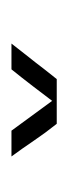

<svg xmlns="http://www.w3.org/2000/svg" viewBox="88 -824 119 335"><g transform="rotate(90 147.5 -656.5)"><path d="M196 -696Q212 -676 225.5 -656Q239 -636 253 -617H208L156 -688Q147 -676 130.5 -654.5Q114 -633 101 -617H56Q66 -630 74 -640Q82 -650 89 -659Q96 -668 102.5 -676.5Q109 -685 118 -696Z"/></g></svg>

Font: Fundamental  Brigade Scvhlank
Style: Regular
Weight: 100
Designer: Peter Wiegel, original typeface by Arno Drescher 1935
Foundry: Peter Wiegel
Version: Version 0.000 2012 initial release